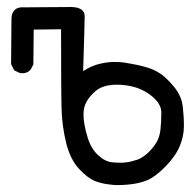

<svg xmlns="http://www.w3.org/2000/svg" viewBox="-20 -522 545 548"><path d="M268.6 -340.8Q289.1 -345.2 305.7 -345.2Q322.3 -345.2 334 -343.5Q345.7 -341.8 355.5 -339.8Q393.6 -333 416 -323.7Q426.8 -318.8 436.5 -312.5Q453.6 -301.8 475.6 -275.6Q497.6 -249.5 501.5 -219.2Q504.9 -190.9 504.9 -162.1Q504.9 -132.3 492.4 -103.5Q480 -74.7 451.2 -45.7Q422.4 -16.6 399.4 -7.3Q377 2 345.2 4.9Q329.1 6.3 316.9 6.3Q304.7 6.3 295.9 4.9Q273.4 2.9 253.4 -4.4Q231 -12.7 205.6 -40Q180.2 -67.4 168.7 -114.7Q157.2 -162.1 155.8 -209Q154.3 -255.9 154.3 -438.5L76.2 -437.5L75.2 -337.9L66.9 -322.3L65.9 -321.8Q57.6 -313 44.4 -313Q38.1 -313 35.6 -314L20.5 -321.3L11.7 -338.9L12.7 -464.8Q12.7 -465.8 12.7 -467.3Q12.7 -484.4 21.5 -493.2Q28.3 -500 39.6 -501L183.6 -502H184.1Q206.1 -501.5 215.3 -492.2Q221.7 -485.4 221.7 -475.6Q221.7 -459 217.3 -318.8Q241.2 -335 268.6 -340.8ZM314 -280.3Q307.6 -280.3 300.8 -279.8Q271.5 -277.3 253.4 -262.7Q234.9 -247.1 225.6 -229Q218.3 -214.4 218.3 -194.8Q218.3 -168 230.5 -128.4Q240.2 -97.2 260.5 -78.6Q280.8 -60.1 301.8 -58.6Q313.5 -57.6 323.2 -57.6Q333 -57.6 340.3 -58.6Q355.5 -60.5 374 -66.9Q390.1 -73.7 403.8 -87.2Q417.5 -100.6 426.5 -115.5Q435.5 -130.4 438 -151.9Q440.4 -173.3 440.4 -200.2Q440.4 -205.6 439.5 -210.4Q438.5 -215.3 436 -220.2Q431.6 -230 422.4 -239.3L417.5 -244.1Q392.6 -265.6 362.3 -273.9Q337.9 -280.3 314 -280.3Z"/></svg>

Font: Bakudai
Style: Bold
Weight: 700
Version: Version 1.48